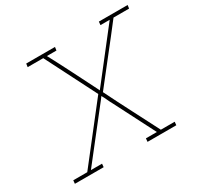

<svg xmlns="http://www.w3.org/2000/svg" viewBox="-151 -873 1072 1046"><g transform="rotate(-30 385.5 -350.0)"><path d="M133 -700 130 -679H228L390 -360L125 -21H37L35 0H216L218 -21H148Q208 -98 268 -174Q328 -250 388 -327L399 -342Q408 -327 415.5 -310Q423 -293 432 -277L563 -21H494L492 0H673L675 -21H588Q545 -105 502 -188Q459 -271 417 -356Q480 -437 543.5 -517Q607 -597 670 -679H768L771 -700H590L588 -679H646L419 -388L407 -373L400 -388Q363 -461 326.5 -533.5Q290 -606 251 -679H311L314 -700Z"/></g></svg>

Font: Josefin Slab ExtraLight
Style: Italic
Weight: 250
Italic angle: -12°
Designer: Santiago Orozco
Foundry: Typemade
Version: Version 2.100